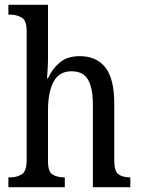

<svg xmlns="http://www.w3.org/2000/svg" viewBox="-20 -780 587 800"><path d="M15 0V-41H23Q50 -41 70.5 -53.5Q91 -66 91 -113V-651Q91 -695 70 -707Q49 -719 23 -719H15V-760H180V-534Q180 -509 178 -484Q176 -459 176 -454H180Q197 -492 228.5 -519Q260 -546 312 -546Q382 -546 419 -499Q456 -452 456 -349V-113Q456 -66 474 -53.5Q492 -41 521 -41H523V0H367V-346Q367 -412 347 -447.5Q327 -483 278 -483Q226 -483 203 -439Q180 -395 180 -321V-108Q180 -64 199.5 -52.5Q219 -41 248 -41H250V0Z"/></svg>

Font: Noto Serif Myanmar Cond
Style: Regular
Weight: 400
Width: 3
Designer: Ben Mitchell and the Monotype Design Team
Foundry: Monotype Imaging Inc.
Version: Version 2.106; ttfautohint (v1.8.4.7-5d5b)